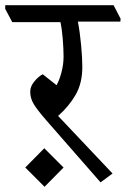

<svg xmlns="http://www.w3.org/2000/svg" viewBox="-51 -665 483 737"><path d="M411 -582H248Q256 -540 260.5 -490.5Q265 -441 265 -408Q265 -346 239.5 -301.5Q214 -257 172 -220L381 1L335 35L126 -204Q92 -243 78.5 -265.5Q65 -288 65 -313Q65 -333 80.5 -352Q96 -371 113 -380L166 -338Q177 -357 185 -387.5Q193 -418 193 -448Q193 -476 190 -514Q187 -552 181 -580H-4L-31 -631V-645H385L412 -593ZM119 -96 193 -22 120 52 46 -22Z"/></svg>

Font: Grenzecho Serif
Style: Serif-Regular
Weight: 400
Designer: Dan Reynolds
Foundry: Dan Reynolds
Version: Version 1.001; ttfautohint (v1.1) -l 5 -r 5 -G 72 -x 0 -D la